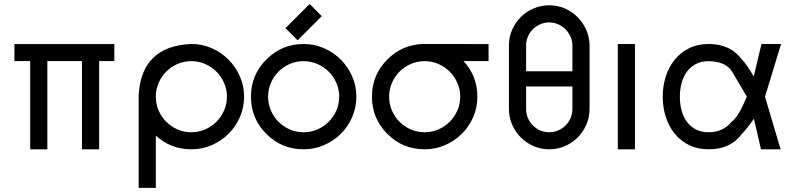

<svg xmlns="http://www.w3.org/2000/svg" viewBox="-20 -741 3980 956"><path d="M388.2 2.4V-437H215.8V2.4H130.4V-437H51.8V-521.5H549.3V-437H473.6V2.4Z M932.6 2.4Q830.1 2.4 755.9 -65.9V194.3H670.4V-267.1Q684.1 -511.7 932.6 -522Q986.3 -522 1033.9 -501.2Q1081.5 -480.5 1117.4 -444.6Q1153.3 -408.7 1174.3 -361.1Q1195.3 -313.5 1195.3 -259.8Q1195.3 -205.6 1174.6 -158Q1153.8 -110.4 1117.9 -74.7Q1082 -39.1 1034.2 -18.3Q986.3 2.4 932.6 2.4ZM932.6 -82.5Q968.8 -82.5 1001 -96.4Q1033.2 -110.4 1057.4 -134.5Q1081.5 -158.7 1095.7 -190.9Q1109.9 -223.1 1109.9 -259.8Q1109.9 -295.9 1095.7 -328.1Q1081.5 -360.4 1057.4 -384.5Q1033.2 -408.7 1001 -422.6Q968.8 -436.5 932.6 -436.5Q896 -436.5 864 -422.6Q832 -408.7 807.9 -384.5Q783.7 -360.4 769.8 -328.1Q755.9 -295.9 755.9 -259.8Q755.9 -223.1 769.8 -190.9Q783.7 -158.7 807.9 -134.5Q832 -110.4 864 -96.4Q896 -82.5 932.6 -82.5Z M1491.7 2.4Q1382.8 2.4 1306.2 -74.2Q1229.5 -150.9 1229.5 -259.8Q1229.5 -368.2 1306.2 -444.8Q1383.3 -522 1491.7 -522Q1545.4 -522 1593 -501.2Q1640.6 -480.5 1676.5 -444.6Q1712.4 -408.7 1733.4 -361.1Q1754.4 -313.5 1754.4 -259.8Q1754.4 -205.6 1733.6 -158Q1712.9 -110.4 1677 -74.7Q1641.1 -39.1 1593.3 -18.3Q1545.4 2.4 1491.7 2.4ZM1491.7 -82.5Q1527.8 -82.5 1560.1 -96.4Q1592.3 -110.4 1616.5 -134.5Q1640.6 -158.7 1654.8 -190.9Q1668.9 -223.1 1668.9 -259.8Q1668.9 -295.9 1654.8 -328.1Q1640.6 -360.4 1616.5 -384.5Q1592.3 -408.7 1560.1 -422.6Q1527.8 -436.5 1491.7 -436.5Q1455.1 -436.5 1423.1 -422.6Q1391.1 -408.7 1366.9 -384.5Q1342.8 -360.4 1328.9 -328.1Q1314.9 -295.9 1314.9 -259.8Q1314.9 -223.1 1328.9 -190.9Q1342.8 -158.7 1366.9 -134.5Q1391.1 -110.4 1423.1 -96.4Q1455.1 -82.5 1491.7 -82.5ZM1401.4 -600.6 1522 -721.2 1582 -660.6 1461.9 -540.5Z M2094.2 2.4Q1985.4 2.4 1908.7 -74.2Q1832 -150.9 1832 -259.8Q1832 -368.2 1908.7 -444.8Q1985.8 -522 2094.2 -522Q2098.1 -522 2177.7 -522Q2257.3 -522 2412.6 -521.5V-437H2287.6Q2356.9 -362.8 2356.9 -259.8Q2356.9 -205.6 2336.2 -158Q2315.4 -110.4 2279.5 -74.7Q2243.7 -39.1 2195.8 -18.3Q2147.9 2.4 2094.2 2.4ZM2094.2 -82.5Q2130.4 -82.5 2162.6 -96.4Q2194.8 -110.4 2219 -134.5Q2243.2 -158.7 2257.3 -190.9Q2271.5 -223.1 2271.5 -259.8Q2271.5 -295.9 2257.3 -328.1Q2243.2 -360.4 2219 -384.5Q2194.8 -408.7 2162.6 -422.6Q2130.4 -436.5 2094.2 -436.5Q2057.6 -436.5 2025.6 -422.6Q1993.7 -408.7 1969.5 -384.5Q1945.3 -360.4 1931.4 -328.1Q1917.5 -295.9 1917.5 -259.8Q1917.5 -223.1 1931.4 -190.9Q1945.3 -158.7 1969.5 -134.5Q1993.7 -110.4 2025.6 -96.4Q2057.6 -82.5 2094.2 -82.5Z M2714.8 -714.8Q2754.9 -714.8 2790.5 -699.7Q2826.2 -684.6 2853.3 -658.2Q2880.4 -631.8 2897 -596.7Q2913.6 -561.5 2915.5 -522V-198.2Q2915.5 -157.2 2899.7 -120.6Q2883.8 -84 2856.4 -56.6Q2829.1 -29.3 2792.5 -13.4Q2755.9 2.4 2714.8 2.4Q2673.3 2.4 2637 -13.4Q2600.6 -29.3 2573.2 -56.6Q2545.9 -84 2530 -120.4Q2514.2 -156.7 2514.2 -198.2V-522Q2515.6 -562 2532 -597.2Q2548.3 -632.3 2575.4 -658.4Q2602.5 -684.6 2638.4 -699.7Q2674.3 -714.8 2714.8 -714.8ZM2830.1 -522Q2828.1 -543.9 2818.4 -563.5Q2808.6 -583 2793.2 -597.7Q2777.8 -612.3 2757.6 -620.8Q2737.3 -629.4 2714.8 -629.4Q2691.9 -629.4 2671.6 -620.8Q2651.4 -612.3 2635.7 -597.7Q2620.1 -583 2610.6 -563.5Q2601.1 -543.9 2599.6 -522V-386.2H2830.1ZM2599.6 -198.2Q2599.6 -174.3 2608.6 -153.3Q2617.7 -132.3 2633.3 -116.5Q2648.9 -100.6 2669.9 -91.6Q2690.9 -82.5 2714.8 -82.5Q2738.3 -82.5 2759.3 -91.6Q2780.3 -100.6 2796.1 -116.5Q2812 -132.3 2821 -153.3Q2830.1 -174.3 2830.1 -198.2V-310.5H2599.6Z M3056.2 2.4V-522H3141.6V2.4Z M3869.1 -522 3789.1 -259.8 3866.7 2.4H3769L3733.9 -149.9Q3698.7 -99.1 3673.8 -74.2Q3617.7 2.4 3508.8 2.4Q3454.1 2.4 3411.6 -18.3Q3369.1 -39.1 3339.8 -75Q3310.5 -110.8 3295.2 -158.4Q3279.8 -206.1 3279.8 -259.8Q3279.8 -313 3295.2 -360.6Q3310.5 -408.2 3339.8 -444.1Q3369.1 -480 3411.6 -501Q3454.1 -522 3508.8 -522Q3617.2 -522 3673.8 -444.8Q3699.7 -418.9 3732.9 -359.9L3771.5 -522ZM3508.8 -82.5Q3582 -82.5 3624.5 -136.7Q3654.8 -155.3 3698.7 -259.8L3625.5 -383.8Q3594.2 -435.1 3508.8 -436.5Q3471.7 -436.5 3444.6 -422.1Q3417.5 -407.7 3399.9 -383.5Q3382.3 -359.4 3373.8 -327.4Q3365.2 -295.4 3365.2 -259.8Q3365.2 -224.1 3373.5 -191.9Q3381.8 -159.7 3399.4 -135.5Q3417 -111.3 3444.1 -96.9Q3471.2 -82.5 3508.8 -82.5Z"/></svg>

Font: Proletarsk
Style: Regular
Weight: 400
Designer: Peter Wiegel, original typeface by Carl Albert Fahrenwaldt 1901
Foundry: Peter Wiegel
Version: Version 1.000 2010 initial release